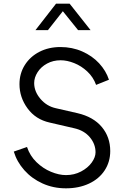

<svg xmlns="http://www.w3.org/2000/svg" viewBox="-20 -1013 686 1045"><path d="M55 -188 127 -213Q143 -165 178.5 -130.5Q214 -96 257.5 -78Q301 -60 339 -60Q384 -60 421 -79.5Q458 -99 479 -128Q500 -157 500 -184Q500 -229 469 -266Q438 -303 384 -315L250 -346Q174 -363 130 -423Q86 -483 86 -555Q86 -613 115 -659Q144 -705 194.5 -731Q245 -757 309 -757Q373 -757 427.5 -733Q482 -709 519.5 -668.5Q557 -628 573 -579L503 -551Q488 -593 455.5 -623.5Q423 -654 384 -669.5Q345 -685 310 -685Q269 -685 236 -667Q203 -649 184.5 -620Q166 -591 166 -561Q166 -515 200 -475Q234 -435 284 -424L402 -397Q488 -377 534 -322Q580 -267 580 -191Q580 -132 549.5 -85.5Q519 -39 464 -13.5Q409 12 339 12Q270 12 211.5 -14.5Q153 -41 112.5 -86.5Q72 -132 55 -188ZM285 -993H359L473 -849H405L322 -952L241 -849H173Z"/></svg>

Font: Evergrow Sans 
Style: Regular
Weight: 400
Foundry: 10Web
Version: Version 1.000